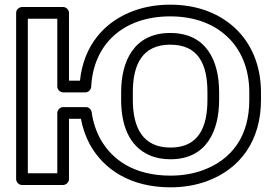

<svg xmlns="http://www.w3.org/2000/svg" viewBox="-20 -766 1172 821"><path d="M1046 -339C1046 -185 973 -84 847 -38C806 -23 760 -15 709 -15C552 -15 458 -84 409 -172C391 -205 378 -243 372 -286C370 -298 360 -308 348 -308H250C235 -308 225 -294 225 -283V-25H99V-686H225V-396C225 -381 239 -371 250 -371H345C359 -371 369 -383 370 -395C379 -576 506 -696 708 -696C819 -696 899 -659 952 -609C1009 -555 1046 -475 1046 -371ZM1096 -339V-371C1096 -487 1054 -581 986 -645C923 -704 831 -746 708 -746C654 -746 604 -738 558 -722C425 -676 337 -569 322 -421H275V-711C275 -722 265 -736 250 -736H74C63 -736 49 -726 49 -711V0C49 11 59 25 74 25H250C261 25 275 15 275 0V-258H326C333 -219 347 -180 365 -147C423 -43 536 35 709 35C765 35 817 26 864 9C1009 -44 1096 -166 1096 -339ZM709 -85C865 -85 917 -209 917 -339V-372C917 -504 864 -625 708 -625C552 -625 498 -503 498 -372V-339C498 -236 529 -141 620 -102C647 -90 677 -85 709 -85ZM548 -339V-372C548 -492 590 -575 708 -575C827 -575 867 -493 867 -372V-339C867 -219 827 -135 709 -135C592 -135 548 -218 548 -339Z"/></svg>

Font: Asimov
Style: XWidOu
Weight: 500
Designer: Google
Version: Version 2.000980; 2014